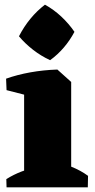

<svg xmlns="http://www.w3.org/2000/svg" viewBox="-20 -800 407 820"><path d="M83 0V-445L225 -503L284 -450V0ZM8 0 7 -35Q39 -55 73.5 -68Q108 -81 139 -88L131 0ZM176 0 209 -115Q242 -105 283.5 -88.5Q325 -72 356 -49L355 0ZM8 -415 6 -464Q54 -481 109.5 -491Q165 -501 225 -503L220 -417L133 -383ZM194 -543Q155 -561 121 -587.5Q87 -614 61 -645Q82 -686 110 -720Q138 -754 172 -780Q210 -759 242 -729Q274 -699 298 -664Q279 -628 252.5 -597Q226 -566 194 -543Z"/></svg>

Font: Eczar ExtraBold
Style: Regular
Weight: 800
Designer: Vaibhav Singh
Foundry: Rosetta Type Foundry
Version: Version 2.000